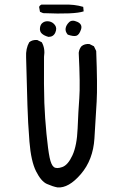

<svg xmlns="http://www.w3.org/2000/svg" viewBox="-20 -819 540 837"><path d="M230.5 -2Q210 -5.9 184.6 -17.1Q159.2 -28.3 137.2 -72.3Q115.2 -116.2 108.4 -201.2Q101.6 -286.1 99.6 -359.9Q97.7 -433.6 93.8 -569.3Q91.8 -607.4 107.4 -634.8Q121.1 -646.5 142.6 -644.5L162.1 -634.8Q177.7 -607.4 171.9 -571.3Q170.9 -435.5 173.3 -370.6Q175.8 -305.7 182.6 -235.4Q189.5 -165 196.3 -132.3Q203.1 -99.6 214.8 -90.8Q226.6 -82 251.5 -90.8Q276.4 -99.6 295.9 -142.1Q315.4 -184.6 318.4 -258.8Q321.3 -333 325.7 -391.1Q330.1 -449.2 323.2 -588.9Q325.2 -605.5 335 -617.2Q348.6 -628.9 370.1 -627L389.6 -617.2L399.4 -596.7Q405.3 -445.3 401.4 -376.5Q397.5 -307.6 391.6 -214.8Q385.7 -122.1 332.5 -60.1Q279.3 2 230.5 -2ZM191.4 -658.2Q172.9 -663.1 162.6 -672.4Q152.3 -681.6 154.3 -697.8Q156.2 -713.9 168 -721.2Q179.7 -728.5 194.8 -725.6Q210 -722.7 219.7 -709.5Q229.5 -696.3 221.2 -677.2Q212.9 -658.2 191.4 -658.2ZM275.4 -668Q263.7 -681.6 266.1 -695.8Q268.6 -710 281.2 -722.2Q293.9 -734.4 317.4 -723.6Q340.8 -712.9 333 -689.9Q325.2 -667 313 -663.1Q300.8 -659.2 275.4 -668ZM168 -761.7 154.3 -767.6 150.4 -789.1 154.3 -794.9 160.2 -798.8H257.8Q303.7 -800.8 342.8 -789.1L344.7 -769.5Q305.7 -755.9 168 -761.7Z"/></svg>

Font: JasonHandwriting4
Style: Regular
Weight: 400
Version: Version 1.01.21